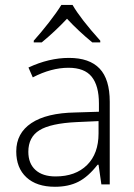

<svg xmlns="http://www.w3.org/2000/svg" viewBox="-20 -731 532 761"><path d="M381.8 0 370.6 -78.1H366.7Q329.6 -30.3 290.5 -10.5Q251.5 9.3 197.8 9.3Q125 9.3 84.7 -28.1Q44.4 -65.4 44.4 -130.9Q44.4 -203.1 104.5 -243.2Q164.6 -283.2 278.3 -285.2L372.1 -288.1V-320.8Q372.1 -391.1 343.5 -426.8Q314.9 -462.4 251.5 -462.4Q183.1 -462.4 109.9 -424.3L92.8 -463.4Q174.3 -501.5 253.4 -501.5Q334.5 -501.5 374.8 -459.2Q415 -417 415 -327.6V0ZM200.2 -31.7Q279.3 -31.7 325 -76.9Q370.6 -122.1 370.6 -202.1V-251L284.2 -247.1Q180.7 -242.2 136.5 -214.8Q92.3 -187.5 92.3 -129.4Q92.3 -83 120.6 -57.4Q148.9 -31.7 200.2 -31.7ZM113.8 -569.8Q141.6 -600.6 173.1 -640.9Q204.6 -681.2 223.1 -711.4H267.6Q298.8 -657.2 377.4 -569.8V-563H345.7Q290.5 -608.4 245.6 -656.7Q196.8 -605 145.5 -563H113.8Z"/></svg>

Font: Bpm'online Open Sans Light
Style: Regular
Weight: 300
Foundry: Ascender Corporation
Version: Version 1.10